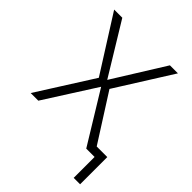

<svg xmlns="http://www.w3.org/2000/svg" viewBox="-228 -772 1058 1058"><g transform="rotate(45 301.0 -243.0)"><path d="M35 -650.5H98.5L282 -349.5L469.5 -650.5H532L326 -323L500.5 -49H583V163H533V0H468L285 -299L94.5 0H35L241 -325Z"/></g></svg>

Font: Overused Grotesk Light
Style: Regular
Weight: 300
Version: Version 0.004